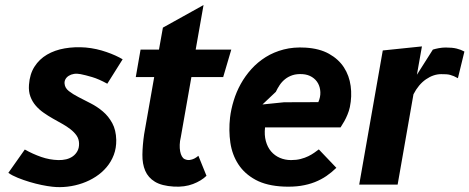

<svg xmlns="http://www.w3.org/2000/svg" viewBox="-20 -752 1912 782"><path d="M417 -411Q382.5 -430 355.5 -438Q328.5 -446 308.5 -450Q293.5 -453 281.2 -451Q269 -449 260 -443.2Q251 -437.5 246.5 -429.2Q242 -421 243 -411Q244.5 -393.5 260.5 -381Q276.5 -368.5 299.8 -356.5Q323 -344.5 349.5 -331Q376 -317.5 399 -298Q422 -278.5 437.2 -250.5Q452.5 -222.5 453.5 -182Q454 -149 443.5 -121.2Q433 -93.5 414.2 -71.2Q395.5 -49 370.2 -32.5Q345 -16 315.8 -5.8Q286.5 4.5 255 8.2Q223.5 12 193 8.5Q174 6.5 149.8 1.5Q125.5 -3.5 100.5 -11Q75.5 -18.5 52.5 -27.8Q29.5 -37 14 -48L81 -143Q114 -124.5 147.8 -112.8Q181.5 -101 217.5 -100Q234 -99.5 249.5 -103.2Q265 -107 276.8 -115.5Q288.5 -124 295.5 -137Q302.5 -150 302 -168Q301.5 -186 292 -199.8Q282.5 -213.5 267.5 -225.2Q252.5 -237 233.8 -247.5Q215 -258 195.5 -269Q176 -280 157.8 -292.8Q139.5 -305.5 125.5 -321.8Q111.5 -338 103.8 -358.8Q96 -379.5 98 -406.5Q101 -450 120.5 -480.5Q140 -511 171.5 -529.5Q203 -548 243.8 -555Q284.5 -562 329 -558.5Q351 -556.5 372.5 -551.8Q394 -547 413.5 -540.2Q433 -533.5 450 -525.8Q467 -518 479.5 -510.5Z M716.5 -194Q712.5 -177.5 712 -162.5Q711.5 -147.5 713.8 -135.5Q716 -123.5 720.8 -115.2Q725.5 -107 732 -104Q743 -99 753 -100.5Q763 -102 771 -106Q780 -110.5 788 -117.5L821 -36Q800 -15.5 766 -2.5Q732 10.5 688 8Q638.5 5 611 -11.8Q583.5 -28.5 571.5 -56.5Q559.5 -84.5 560 -122.2Q560.5 -160 567 -205L608 -438H533L552.5 -550H627.5L643.5 -639.5L809 -731.5L777 -550H922L889 -438H759.5Z M1350 -68.5Q1331 -50 1309.5 -35.2Q1288 -20.5 1262 -10.2Q1236 0 1205 4.8Q1174 9.5 1136.5 8Q1066.5 5 1021.2 -19.5Q976 -44 950.8 -82.8Q925.5 -121.5 918.2 -171Q911 -220.5 917 -273.5Q921 -307 931.8 -342.2Q942.5 -377.5 960.5 -410Q978.5 -442.5 1004 -470.8Q1029.5 -499 1062.2 -519.5Q1095 -540 1135.5 -550.5Q1176 -561 1224.5 -558Q1281.5 -554.5 1320.2 -532.8Q1359 -511 1380.8 -477.5Q1402.5 -444 1408.2 -402Q1414 -360 1405 -316Q1401.5 -300 1395.2 -285Q1389 -270 1382.5 -258.5Q1375 -245 1367 -233H1059.5Q1056 -202 1062.8 -177.2Q1069.5 -152.5 1084.2 -135.2Q1099 -118 1120 -109Q1141 -100 1165.5 -100Q1187 -100 1204.5 -104.5Q1222 -109 1235.8 -115.8Q1249.5 -122.5 1260 -130Q1270.5 -137.5 1278.5 -143.5ZM1276.5 -336Q1285.5 -356.5 1284.8 -376.5Q1284 -396.5 1275.5 -412.2Q1267 -428 1250.8 -438.2Q1234.5 -448.5 1212.5 -450Q1189 -451.5 1171.5 -445.8Q1154 -440 1141 -429.5Q1128 -419 1119 -405.5Q1110 -392 1103.5 -378L1049 -326.5L1137 -335.5Z M1845 -433.5Q1836 -438.5 1828.5 -441.8Q1821 -445 1813.5 -447Q1806 -449 1797.2 -449.5Q1788.5 -450 1777 -450Q1745.5 -450 1715 -429Q1684.5 -408 1664 -368L1599.5 0H1443L1539 -546.5L1698.5 -563L1678 -447.5L1743 -550Q1747.5 -551.5 1753.8 -553Q1760 -554.5 1767 -555.8Q1774 -557 1781.2 -557.8Q1788.5 -558.5 1795 -558.5Q1822.5 -558.5 1839.8 -554.2Q1857 -550 1871.5 -542Z"/></svg>

Font: B612
Style: Bold Italic
Weight: 700
Italic angle: -10°
Designer: Nicolas Chauveau, Thomas Paillot, Jonathan Favre-Lamarine, Jean-Luc Vinot
Foundry: AIRBUS
Version: Version 1.008